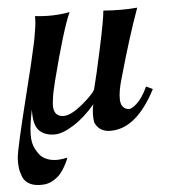

<svg xmlns="http://www.w3.org/2000/svg" viewBox="-51 -540 702 796"><g transform="rotate(-5 300.0 -142.5)"><path d="M584 -146Q505 7 401 11Q349 14 330 -29Q327 -46 327.5 -63Q328 -80 330 -92L333 -105Q289 -53 242 -23.5Q195 6 163 6Q121 6 98 -17.5Q75 -41 77 -105Q64 -43 63 -4.5Q62 34 75.5 58.5Q89 83 100 92Q111 101 123 105Q157 118 206 106Q205 110 202.5 116.5Q200 123 190.5 140.5Q181 158 169.5 171.5Q158 185 138.5 196.5Q119 208 97 209Q63 211 41.5 200Q20 189 12 168Q4 147 2 130Q0 113 1 92Q3 68 18 2.5Q33 -63 54.5 -149.5Q76 -236 82 -261Q85 -272 91 -298Q97 -324 99.5 -335.5Q102 -347 107 -368.5Q112 -390 114 -403Q116 -416 119 -433Q122 -450 123 -463.5Q124 -477 124 -490Q199 -481 268 -494Q237 -426 183 -215Q175 -183 172 -167.5Q169 -152 166.5 -130Q164 -108 167.5 -95Q171 -82 180 -75Q209 -54 260 -88Q286 -106 306 -125Q326 -144 334 -154L341 -165Q356 -222 380.5 -336.5Q405 -451 408 -488Q486 -482 549 -488Q506 -370 459 -202Q443 -149 444 -114.5Q445 -80 472 -73Q486 -68 510.5 -90Q535 -112 557 -159Z"/></g></svg>

Font: GFS Artemisia
Style: Bold Italic
Weight: 700
Italic angle: -12°
Designer: Designed by Takis Katsoulidis and George D. Matthiopoulos.
Foundry: Designed by Takis Katsoulidis and George D. Matthiopoulos.
Version: Version 1.0